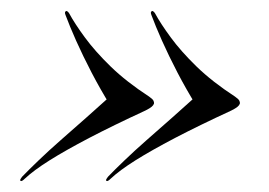

<svg xmlns="http://www.w3.org/2000/svg" viewBox="-20 -418 491 351"><path d="M418.5 -228.5Q417.5 -225.5 414.2 -222.8Q411 -220 403 -216Q343.5 -188.5 300 -165.8Q256.5 -143 227.5 -124.8Q198.5 -106.5 182.5 -91.5Q179.5 -88.5 177.5 -87.5Q175.5 -86.5 174.5 -87.5Q173.5 -88 174 -89.5Q174.5 -91 177.5 -95Q190 -108 208 -125.2Q226 -142.5 248.2 -162Q270.5 -181.5 295 -203.2Q319.5 -225 344.5 -247.5L338.5 -225.5Q320.5 -254.5 304.5 -285.2Q288.5 -316 276.2 -343.5Q264 -371 257 -390Q255.5 -393.5 255.8 -395.2Q256 -397 257.5 -397.5Q258.5 -398.5 260.2 -397.2Q262 -396 263.5 -393.5Q273.5 -375 292 -349.8Q310.5 -324.5 339.2 -296.5Q368 -268.5 409.5 -241.5Q416 -237 417.5 -234Q419 -231 418.5 -228.5ZM261.5 -228.5Q260.5 -225.5 257.2 -222.8Q254 -220 246 -216Q186.5 -188.5 143 -165.8Q99.5 -143 70.5 -124.8Q41.5 -106.5 25.5 -91.5Q22.5 -88.5 20.5 -87.5Q18.5 -86.5 17.5 -87.5Q16.5 -88 17 -89.5Q17.5 -91 20.5 -95Q33 -108 51 -125.2Q69 -142.5 91.2 -162Q113.5 -181.5 138 -203.2Q162.5 -225 187.5 -247.5L181.5 -225.5Q163.5 -254.5 147.5 -285.2Q131.5 -316 119.2 -343.5Q107 -371 100 -390Q98.5 -393.5 98.8 -395.2Q99 -397 100.5 -397.5Q101.5 -398.5 103.2 -397.2Q105 -396 106.5 -393.5Q116.5 -375 135 -349.8Q153.5 -324.5 182.2 -296.5Q211 -268.5 252.5 -241.5Q259 -237 260.5 -234Q262 -231 261.5 -228.5Z"/></svg>

Font: Fraunces 120pt
Style: Italic
Weight: 400
Italic angle: -16°
Version: Version 1.000;[b76b70a41]